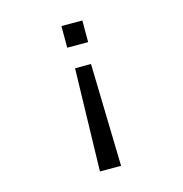

<svg xmlns="http://www.w3.org/2000/svg" viewBox="-99 -619 799 840"><g transform="rotate(-15 300.0 -199.0)"><path d="M263.2 -334.5H335.4L347.2 129.9H251.5ZM348.1 -528.3V-430.2H253.4V-528.3Z"/></g></svg>

Font: Cousine
Style: Regular
Weight: 400
Monospace: yes
Designer: Steve Matteson
Foundry: Ascender Corporation
Version: Version 1.20